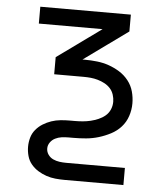

<svg xmlns="http://www.w3.org/2000/svg" viewBox="-53 -566 705 828"><g transform="rotate(5 300.0 -152.5)"><path d="M512 215H258Q238 215 217.5 213Q197 211 178 204.5Q159 198 142 187.5Q125 177 112 161.5Q99 146 93.5 126Q88 106 88 86Q88 66 93.5 46.5Q99 27 112 11.5Q125 -4 142 -14.5Q159 -25 178 -31.5Q197 -38 217.5 -40Q238 -42 258 -42H279Q296 -42 313.5 -43.5Q331 -45 347.5 -49Q364 -53 380.5 -60Q397 -67 410 -78Q423 -89 430 -105Q437 -121 437 -139Q437 -154 432 -169.5Q427 -185 416.5 -196.5Q406 -208 392 -215.5Q378 -223 362.5 -227.5Q347 -232 331.5 -233.5Q316 -235 300 -235H173V-309L364 -447H88V-520H480V-447L289 -309H300Q326 -309 352.5 -306Q379 -303 403.5 -294.5Q428 -286 450.5 -272Q473 -258 489.5 -237Q506 -216 513 -190.5Q520 -165 520 -139Q520 -111 511 -84Q502 -57 483.5 -36.5Q465 -16 440 -3Q415 10 388.5 18Q362 26 334.5 28.5Q307 31 279 31H258Q243 31 228.5 33Q214 35 201 41.5Q188 48 179.5 60Q171 72 171 86Q171 101 179.5 113Q188 125 201 131Q214 137 228.5 139Q243 141 258 141H512Z"/></g></svg>

Font: R Plex Mono
Style: Regular
Weight: 400
Monospace: yes
Designer: Belleve Invis
Foundry: Belleve Invis
Version: Version 31.8.0